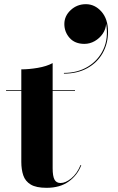

<svg xmlns="http://www.w3.org/2000/svg" viewBox="-20 -892 566 919"><path d="M288 -777Q288 -815.5 318.5 -843.8Q349 -872 391 -872Q434 -872 465.5 -836.5Q497 -801 497 -740Q497 -683 471.2 -637.5Q445.5 -592 398 -565.8Q350.5 -539.5 286 -539.5V-543Q351.5 -543 401.2 -573.2Q451 -603.5 475.2 -656.5Q499.5 -709.5 488 -778Q486.5 -752 471.5 -730.2Q456.5 -708.5 433.2 -695.2Q410 -682 384 -682Q338.5 -682 313.2 -710.5Q288 -739 288 -777ZM369 -101.5Q351 -53.5 309 -23.2Q267 7 203 7Q153 7 127 -8.8Q101 -24.5 91.5 -52.5Q82 -80.5 82 -117V-456.5H9V-460H82V-560Q118 -560 160.8 -567.2Q203.5 -574.5 232 -590V-460H339V-456.5H232V-86.5Q232 -49 240.8 -32.5Q249.5 -16 270 -16Q293.5 -16 321 -38.2Q348.5 -60.5 365.5 -102Z"/></svg>

Font: Bodoni* 48
Style: Bold
Weight: 700
Version: Version 2.2